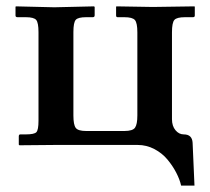

<svg xmlns="http://www.w3.org/2000/svg" viewBox="-20 -456 662 604"><path d="M412.1 -354Q412.1 -383.8 404.5 -392.8Q397 -401.9 371.1 -401.9H350.1Q345.2 -401.9 345.2 -407.2V-434.1L346.2 -436L460.9 -434.1L591.8 -436L592.8 -434.1V-407.2Q592.8 -401.9 586.9 -401.9H562Q536.1 -401.9 528.6 -393.3Q521 -384.8 521 -354V-81.1Q521 -59.6 532 -46.4Q543 -33.2 558.1 -33.2Q584.5 -33.2 585.9 -6.8L591.8 127.9H549.8Q545.4 108.4 534.4 87.2Q523.4 65.9 506.8 45.9Q490.2 25.9 465.6 12.9Q440.9 0 413.1 0H151.9L41 1L39.1 -1V-26.9Q39.1 -33.2 43.9 -33.2H61Q87.9 -33.2 94.5 -40.3Q101.1 -47.4 101.1 -76.2V-355Q101.1 -384.3 94 -393.1Q86.9 -401.9 61 -401.9H35.2Q28.8 -401.9 28.8 -407.2V-434.1L29.8 -436L150.9 -433.1L275.9 -436L277.8 -434.1V-408.2Q277.8 -401.9 272 -401.9H251Q225.6 -401.9 218.3 -393.6Q210.9 -385.3 210.9 -355V-92.8Q210.9 -63.5 218.3 -53.7Q225.6 -43.9 251 -43.9H371.1Q397.5 -43.9 404.8 -54.4Q412.1 -64.9 412.1 -92.8Z"/></svg>

Font: Linux Libertine G
Style: Semibold
Weight: 600
Designer: Philipp H. Poll
Foundry: Philipp H. Poll
Version: Version 5.1.1